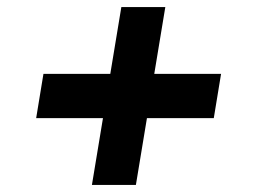

<svg xmlns="http://www.w3.org/2000/svg" viewBox="-20 -561 719 541"><path d="M239 -39.9 321.9 -541.1H445.8L362.9 -39.9ZM81.9 -228.2 102.4 -352.8H602.9L582.4 -228.2Z"/></svg>

Font: Adwaita Sans
Style: Italic
Weight: 400
Italic angle: -9.39999°
Designer: Rasmus Andersson
Foundry: rsms
Version: Version 4.001;git-9221beed3